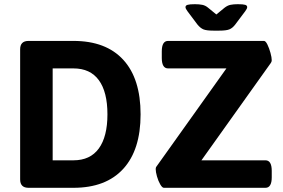

<svg xmlns="http://www.w3.org/2000/svg" viewBox="-20 -895 1351 915"><path d="M997 -749Q964 -749 949.5 -755Q935 -761 921 -778L873 -842Q864 -854 864 -861Q864 -869 874 -872Q884 -875 909 -875Q929 -875 944 -872Q959 -869 972 -858L1011 -826L1050 -858Q1064 -869 1078.5 -872Q1093 -875 1113 -875Q1139 -875 1148.5 -872Q1158 -869 1158 -861Q1158 -854 1149 -842L1101 -778Q1088 -761 1073 -755Q1058 -749 1025 -749ZM116 0Q76 0 76 -40V-660Q76 -700 116 -700H330Q485 -700 567.5 -610Q650 -520 650 -350Q650 -181 567.5 -90.5Q485 0 330 0ZM761 0Q753 0 743.5 -16.5Q734 -33 728 -54.5Q722 -76 722 -89Q722 -95 724 -99L1059 -569H781Q751 -569 751 -619V-650Q751 -700 781 -700H1238Q1246 -700 1254.5 -682.5Q1263 -665 1269 -643Q1275 -621 1275 -608Q1275 -600 1270 -594L940 -131H1245Q1275 -131 1275 -81V-50Q1275 0 1245 0ZM231 -131H330Q410 -131 451 -187.5Q492 -244 492 -350Q492 -457 451 -513Q410 -569 330 -569H231Z"/></svg>

Font: Asap
Style: Bold
Weight: 700
Designer: Pablo Cosgaya
Foundry: Omnibus-Type
Version: Version 3.001; ttfautohint (v1.8.3)